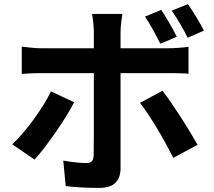

<svg xmlns="http://www.w3.org/2000/svg" viewBox="-20 -857 1040 935"><path d="M894 -673Q878 -705 857.5 -740.5Q837 -776 816 -805L895 -837Q905 -823 916 -806Q927 -789 937.5 -771.5Q948 -754 957 -737.5Q966 -721 973 -708ZM761 -644Q746 -674 726 -710.5Q706 -747 686 -776L765 -809Q784 -781 805.5 -743.5Q827 -706 841 -678ZM341 -359Q324 -326 299.5 -286.5Q275 -247 248 -208.5Q221 -170 195 -136Q169 -102 148 -80L40 -154Q65 -178 92 -209.5Q119 -241 144 -275.5Q169 -310 191 -345Q213 -380 228 -412ZM567 -501V-36Q567 8 542 33Q517 58 463 58Q422 58 380 56Q338 54 300 49L288 -75Q320 -69 350.5 -66Q381 -63 399 -63Q419 -63 427 -71Q435 -79 436 -99Q436 -108 436.5 -138Q437 -168 437 -209Q437 -250 437 -296Q437 -342 437 -383.5Q437 -425 437 -456.5Q437 -488 437 -500V-501H183Q160 -501 133.5 -500Q107 -499 86 -497V-630Q109 -627 134.5 -624.5Q160 -622 183 -622H437V-702Q437 -722 434 -749Q431 -776 428 -789H576Q575 -784 573.5 -773Q572 -762 570.5 -749.5Q569 -737 568 -724Q567 -711 567 -702V-622H800Q821 -622 849.5 -624Q878 -626 898 -629V-498Q875 -500 848 -500.5Q821 -501 801 -501ZM771 -415Q790 -391 813.5 -357Q837 -323 860.5 -286.5Q884 -250 905.5 -214.5Q927 -179 942 -152L824 -88Q808 -120 787.5 -157.5Q767 -195 745 -231.5Q723 -268 701.5 -300.5Q680 -333 662 -356Z"/></svg>

Font: SpoqaHanSansJP-Bold
Style: Regular
Weight: 700
Designer: [Source Han Sans]
Ryoko NISHIZUKA  (kana & ideographs); Paul D. Hunt (Latin, Greek & Cyrillic); Wenlong ZHANG  (bopomofo
Foundry: Spoqa (http://bi.spoqa.com)
Version: Version 1.002.20150607